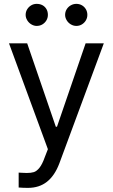

<svg xmlns="http://www.w3.org/2000/svg" viewBox="-20 -749 569 969"><path d="M74.2 197.3V122.1L89.8 123Q97.7 124 115.2 124Q136.7 124 150.9 119.6Q165 115.2 179.2 97.7Q193.4 80.1 206.1 43.9L221.7 3.9L25.4 -530.3H117.2L261.7 -109.4H267.6L412.1 -530.3H503.9L279.3 76.2Q255.9 137.7 216.8 168.5Q177.7 199.2 121.1 199.2Q95.7 199.2 74.2 197.3ZM109.4 -673.8Q109.4 -689.5 117.2 -702.1Q125 -714.8 137.7 -722.2Q150.4 -729.5 165 -729.5Q181.6 -729.5 194.3 -722.7Q207 -715.8 214.4 -703.1Q221.7 -690.4 221.7 -673.8Q221.7 -659.2 214.4 -646.5Q207 -633.8 194.3 -626Q181.6 -618.2 165 -618.2Q151.4 -618.2 138.2 -626Q125 -633.8 117.2 -647Q109.4 -660.2 109.4 -673.8ZM308.6 -673.8Q308.6 -689.5 316.4 -702.1Q324.2 -714.8 337.4 -722.2Q350.6 -729.5 365.2 -729.5Q380.9 -729.5 393.6 -722.2Q406.2 -714.8 413.6 -702.1Q420.9 -689.5 420.9 -673.8Q420.9 -659.2 413.6 -646.5Q406.2 -633.8 393.6 -626Q380.9 -618.2 365.2 -618.2Q350.6 -618.2 337.4 -626Q324.2 -633.8 316.4 -647Q308.6 -660.2 308.6 -673.8Z"/></svg>

Font: WEMIX Pretendard Variable
Style: Regular
Weight: 400
Designer: Base glyphs from Inter by Rasmus Andersson; Hangeul glyphs from Noto Sans CJK(Source Han Sans) by Jang Soo-young and Kan
Foundry: Kil Hyung-jin
Version: Version 1.000;Glyphs 3.2 (3208)